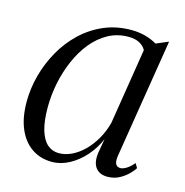

<svg xmlns="http://www.w3.org/2000/svg" viewBox="-85 -606 669 696"><g transform="rotate(15 249.0 -258.0)"><path d="M395.5 -73.5Q392 -50 397.8 -41Q403.5 -32 415.5 -32Q424.5 -32 437.8 -40Q451 -48 464 -64L474 -47.5Q469 -38.5 455.5 -24.8Q442 -11 422.2 -0.2Q402.5 10.5 377.5 10.5Q348.5 10.5 333.8 -8.2Q319 -27 323.5 -63.5L333 -119Q318.5 -83.5 292.8 -54Q267 -24.5 235 -7Q203 10.5 169.5 10.5Q125.5 10.5 93 -12Q60.5 -34.5 42.8 -76.2Q25 -118 25 -177Q25 -226 38.2 -275.8Q51.5 -325.5 76.8 -370.5Q102 -415.5 138.8 -450.5Q175.5 -485.5 222.5 -505.8Q269.5 -526 325.5 -526Q352.5 -526 377 -519.5Q401.5 -513 421.5 -501L467.5 -520.5ZM387 -467Q379 -482 362.5 -490.8Q346 -499.5 321.5 -499.5Q280 -499.5 245.8 -480.8Q211.5 -462 185 -429.5Q158.5 -397 140.5 -355.2Q122.5 -313.5 113.2 -267.8Q104 -222 104 -176.5Q104 -125.5 114 -92Q124 -58.5 142.2 -42.5Q160.5 -26.5 185 -26.5Q209.5 -26.5 233.5 -38Q257.5 -49.5 278.8 -70.5Q300 -91.5 316.2 -119.8Q332.5 -148 341.5 -182Z"/></g></svg>

Font: Merriweather 120pt Light
Style: Italic
Weight: 300
Italic angle: -7.8°
Version: Version 2.101